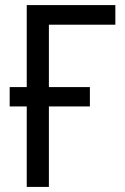

<svg xmlns="http://www.w3.org/2000/svg" viewBox="-20 -734 489 754"><path d="M85 -714V-392H18V-316H85V0H172V-316H333V-392H172V-637H433V-714Z"/></svg>

Font: Noto Sans UI SemiCondensed
Style: Regular
Weight: 400
Width: 4
Designer: Monotype Design Team
Foundry: Monotype Imaging Inc.
Version: 1.001